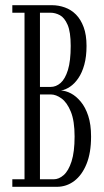

<svg xmlns="http://www.w3.org/2000/svg" viewBox="-20 -720 399 740"><path d="M27.5 0V-29H74.5V-671H27.5V-700H179.5Q206 -700 230.2 -691.2Q254.5 -682.5 273 -663.8Q291.5 -645 302.5 -615.2Q313.5 -585.5 313.5 -543Q313.5 -502 305 -471Q296.5 -440 282 -418.8Q267.5 -397.5 250 -385.8Q232.5 -374 215 -371Q233.5 -370.5 253.5 -360Q273.5 -349.5 291.2 -328.2Q309 -307 320 -273.8Q331 -240.5 331 -193.5Q331 -131 313.5 -88Q296 -45 266.2 -22.5Q236.5 0 199 0ZM134 -29H187Q207 -29 225.5 -45.2Q244 -61.5 255.8 -98Q267.5 -134.5 267.5 -194Q267.5 -254 253 -289.5Q238.5 -325 217.2 -340.5Q196 -356 175.5 -356H134ZM134 -385H175.5Q196 -385 213.5 -400.2Q231 -415.5 241.8 -450.2Q252.5 -485 252.5 -543Q252.5 -597 240.5 -624.5Q228.5 -652 210.8 -661.5Q193 -671 174.5 -671H134Z"/></svg>

Font: Imbue 24pt Light
Style: Regular
Weight: 300
Designer: Tyler Finck
Foundry: Etcetera Type Company
Version: Version 1.102